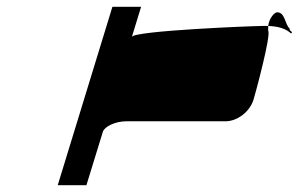

<svg xmlns="http://www.w3.org/2000/svg" viewBox="-20 -730 874 562"><path d="M149 -188H233L281 -344C286 -360 318 -375 350 -375H640C675 -375 711 -403 722 -438C727 -454 774 -627 765 -640V-654H747C719 -654 372 -640 366 -622L393 -710H309ZM765 -654C768 -678 784 -694 791 -694C815 -694 813 -660 828 -646C826 -638 840 -638 832 -632C816 -647 793 -653 765 -654Z"/></svg>

Font: bitstorm
Style: ultextobl
Weight: 400
Version: Version 0.2